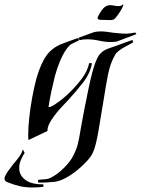

<svg xmlns="http://www.w3.org/2000/svg" viewBox="-121 -610 624 850"><path d="M371 -424Q344 -424 317.5 -430Q291 -436 264 -436Q246 -436 231 -432L227 -443L296 -468Q310 -471 324 -471Q338 -471 353 -469Q368 -467 381 -465Q394 -464 407.5 -462.5Q421 -461 435 -461Q446 -461 456.5 -462.5Q467 -464 478 -466L483 -459L396 -426Q389 -425 383 -424.5Q377 -424 371 -424ZM5 10Q4 5 4 -1.5Q4 -8 4 -15Q4 -46 8.5 -89Q13 -132 21.5 -178Q30 -224 40 -262Q60 -331 86.5 -366.5Q113 -402 159 -418Q168 -421 188.5 -429Q209 -437 225 -442Q225 -442 227.5 -437Q230 -432 226 -430L197 -416Q185 -410 170.5 -388.5Q156 -367 143.5 -336.5Q131 -306 122 -273Q114 -241 106.5 -206Q99 -171 94 -138Q94 -136 96 -136Q101 -136 109 -140Q117 -144 118 -145Q129 -152 144.5 -163.5Q160 -175 176 -190Q209 -220 238 -257.5Q267 -295 273 -329Q273 -331 279.5 -330.5Q286 -330 286 -330Q279 -286 247 -245Q215 -204 180 -166Q164 -149 147.5 -131.5Q131 -114 117 -94Q104 -77 96.5 -61Q89 -45 89 -30ZM48 198Q46 191 49 186L84 183Q98 182 123 165.5Q148 149 173 122Q198 95 211 63Q219 45 222.5 32Q226 19 229.5 0Q233 -19 239 -54Q245 -88 253 -129Q261 -170 269.5 -211Q278 -252 286 -283Q300 -338 315 -362Q330 -386 361 -396Q368 -398 389 -405.5Q410 -413 432.5 -421.5Q455 -430 465 -433Q465 -433 467.5 -428Q470 -423 466 -421L424 -398Q414 -392 403.5 -384Q393 -376 388 -366Q367 -330 357 -279Q347 -228 336 -157Q330 -122 324.5 -88Q319 -54 314 -25Q309 3 303 27.5Q297 52 289 68Q282 83 264 103Q246 123 221.5 143Q197 163 170.5 177.5Q144 192 120 195Q110 196 87.5 197.5Q65 199 48 198ZM24 220Q-8 220 -32 214.5Q-56 209 -82 199Q-101 193 -101 182Q-101 176 -98 169Q-93 158 -83.5 145Q-74 132 -64 119Q-56 110 -49 101Q-42 92 -36 84Q-24 68 -20 51L-12 67Q-36 103 -36 134Q-36 166 -8.5 186.5Q19 207 71 206V217Q46 220 24 220ZM366 -521Q359 -521 350.5 -521.5Q342 -522 334 -522H326Q306 -522 313 -537Q323 -558 336 -572.5Q349 -587 365 -587Q376 -587 385 -585Q394 -583 402 -583Q417 -583 421 -589Q425 -592 425 -588Q425 -584 417 -569.5Q409 -555 399 -541.5Q389 -528 383 -524Q374 -521 366 -521Z"/></svg>

Font: Kings
Style: Regular
Weight: 400
Designer: Robert E. Leuschke
Foundry: Robert E. Leuschke
Version: Version 1.010; ttfautohint (v1.8.3)